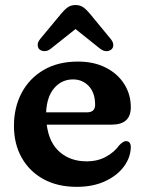

<svg xmlns="http://www.w3.org/2000/svg" viewBox="-20 -731 576 764"><path d="M500.5 -304Q500.5 -235 424 -235H166Q175 -163 217.8 -126Q260.5 -89 324.5 -89Q369 -89 402.2 -107.5Q435.5 -126 454.5 -153Q471.5 -170.5 482 -169.5Q500.5 -168.5 500.5 -145Q499.5 -104 472.8 -68Q446 -32 398 -9.8Q350 12.5 285.5 12.5Q209 12.5 153 -18.2Q97 -49 66.2 -103.8Q35.5 -158.5 35.5 -230Q35.5 -303.5 66 -361.2Q96.5 -419 153.5 -452.5Q210.5 -486 290.5 -486Q353.5 -486 400.8 -462Q448 -438 474.2 -396.8Q500.5 -355.5 500.5 -304ZM270.5 -415Q226 -415 196.2 -381Q166.5 -347 163.5 -284H326Q358.5 -284 358.5 -314Q358.5 -361.5 333.5 -388.2Q308.5 -415 270.5 -415ZM423.5 -534.5Q415.5 -527.5 403.2 -527.5Q391 -527.5 378 -537.5L280.5 -615.5L182.5 -537.5Q170 -527.5 157.8 -527.5Q145.5 -527.5 137 -534.5Q130.5 -540.5 130 -551.8Q129.5 -563 140 -576L222.5 -675.5Q236 -692 249 -701.5Q262 -711 280.5 -711Q299 -711 312 -701.5Q325 -692 338.5 -675.5L420.5 -576Q431 -563 430.8 -551.8Q430.5 -540.5 423.5 -534.5Z"/></svg>

Font: Fraunces 9pt S100 SemiBold
Style: Regular
Weight: 600
Version: Version 1.000; ttfautohint (v1.8.3)